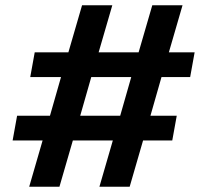

<svg xmlns="http://www.w3.org/2000/svg" viewBox="-20 -710 760 730"><path d="M594 -417 552 -270H652L635 -176H524L473 0H358L409 -176H257L206 0H91L142 -176H28L45 -270H170L212 -417H95L112 -511H240L292 -690H407L355 -511H507L559 -690H674L622 -511H720L703 -417ZM479 -417H327L285 -270H437Z"/></svg>

Font: Niramit SemiBold
Style: Italic
Weight: 600
Italic angle: -10°
Designer: Katatrad Aksorn Co.,Ltd.
Foundry: Cadson Demak Co.,Ltd.
Version: Version 1.001; ttfautohint (v1.6)